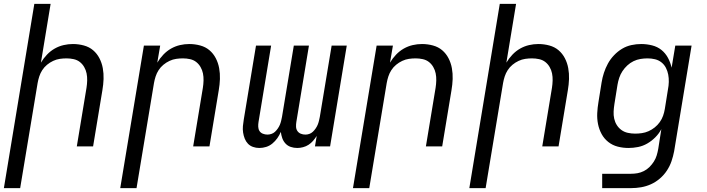

<svg xmlns="http://www.w3.org/2000/svg" viewBox="-24 -755 3644 990"><path d="M-4 215 153 -735H237L187 -432Q200 -454 218 -473Q236 -492 258 -504.5Q280 -517 304 -522.5Q328 -528 352 -528Q381 -528 408.5 -520.5Q436 -513 456 -496Q476 -479 488.5 -455Q501 -431 506 -403.5Q511 -376 510 -347.5Q509 -319 504 -290L456 0H372L422 -302Q425 -321 425.5 -340Q426 -359 422.5 -376.5Q419 -394 410 -409.5Q401 -425 387.5 -435.5Q374 -446 356 -450Q338 -454 319 -454Q302 -454 284.5 -451.5Q267 -449 250 -441Q233 -433 218.5 -421Q204 -409 194 -393.5Q184 -378 178.5 -361Q173 -344 170 -327L80 215Z M596 215 718 -520H802L787 -432Q800 -454 818 -473Q836 -492 858 -504.5Q880 -517 904 -522.5Q928 -528 952 -528Q981 -528 1008.5 -520.5Q1036 -513 1056 -496Q1076 -479 1088.5 -455Q1101 -431 1106 -403.5Q1111 -376 1110 -347.5Q1109 -319 1104 -290L1056 0H972L1022 -302Q1025 -321 1025.5 -340Q1026 -359 1022.5 -376.5Q1019 -394 1010 -409.5Q1001 -425 987.5 -435.5Q974 -446 956 -450Q938 -454 919 -454Q902 -454 884.5 -451.5Q867 -449 850 -441Q833 -433 818.5 -421Q804 -409 794 -393.5Q784 -378 778.5 -361Q773 -344 770 -327L680 215Z M1313 8Q1296 8 1280.5 2.5Q1265 -3 1254.5 -14Q1244 -25 1238 -40Q1232 -55 1229.5 -71.5Q1227 -88 1228.5 -105Q1230 -122 1233 -139L1296 -520H1374L1309 -126Q1307 -114 1307.5 -101.5Q1308 -89 1314 -79.5Q1320 -70 1331.5 -65.5Q1343 -61 1355 -61Q1365 -61 1375.5 -64.5Q1386 -68 1394 -75.5Q1402 -83 1408.5 -92.5Q1415 -102 1419 -111.5Q1423 -121 1425.5 -131.5Q1428 -142 1430 -152L1491 -520H1569L1504 -126Q1502 -114 1502.5 -101.5Q1503 -89 1509.5 -79.5Q1516 -70 1527 -65.5Q1538 -61 1551 -61Q1561 -61 1571 -64.5Q1581 -68 1589 -75.5Q1597 -83 1603.5 -92.5Q1610 -102 1614 -111.5Q1618 -121 1620.5 -131.5Q1623 -142 1625 -152L1686 -520H1764L1678 0H1600L1609 -54Q1600 -40 1590 -28.5Q1580 -17 1567 -8.5Q1554 0 1538.5 4Q1523 8 1509 8Q1491 8 1475 2.5Q1459 -3 1448 -15Q1437 -27 1431.5 -42.5Q1426 -58 1424 -75Q1417 -58 1406 -42.5Q1395 -27 1380.5 -15Q1366 -3 1348.5 2.5Q1331 8 1313 8Z M1796 215 1918 -520H2002L1987 -432Q2000 -454 2018 -473Q2036 -492 2058 -504.5Q2080 -517 2104 -522.5Q2128 -528 2152 -528Q2181 -528 2208.5 -520.5Q2236 -513 2256 -496Q2276 -479 2288.5 -455Q2301 -431 2306 -403.5Q2311 -376 2310 -347.5Q2309 -319 2304 -290L2256 0H2172L2222 -302Q2225 -321 2225.5 -340Q2226 -359 2222.5 -376.5Q2219 -394 2210 -409.5Q2201 -425 2187.5 -435.5Q2174 -446 2156 -450Q2138 -454 2119 -454Q2102 -454 2084.5 -451.5Q2067 -449 2050 -441Q2033 -433 2018.5 -421Q2004 -409 1994 -393.5Q1984 -378 1978.5 -361Q1973 -344 1970 -327L1880 215Z M2396 215 2553 -735H2637L2587 -432Q2600 -454 2618 -473Q2636 -492 2658 -504.5Q2680 -517 2704 -522.5Q2728 -528 2752 -528Q2781 -528 2808.5 -520.5Q2836 -513 2856 -496Q2876 -479 2888.5 -455Q2901 -431 2906 -403.5Q2911 -376 2910 -347.5Q2909 -319 2904 -290L2856 0H2772L2822 -302Q2825 -321 2825.5 -340Q2826 -359 2822.5 -376.5Q2819 -394 2810 -409.5Q2801 -425 2787.5 -435.5Q2774 -446 2756 -450Q2738 -454 2719 -454Q2702 -454 2684.5 -451.5Q2667 -449 2650 -441Q2633 -433 2618.5 -421Q2604 -409 2594 -393.5Q2584 -378 2578.5 -361Q2573 -344 2570 -327L2480 215Z M3230 215H3081V141H3230Q3247 141 3263.5 138Q3280 135 3296 127Q3312 119 3325 106Q3338 93 3347.5 78Q3357 63 3362 46.5Q3367 30 3370 13L3386 -89Q3374 -66 3355 -47Q3336 -28 3313.5 -15Q3291 -2 3266 3Q3241 8 3217 8Q3188 8 3161 1Q3134 -6 3112.5 -23Q3091 -40 3078 -64Q3065 -88 3059.5 -115.5Q3054 -143 3055.5 -172Q3057 -201 3062 -230L3078 -330Q3082 -355 3090 -379.5Q3098 -404 3110.5 -427Q3123 -450 3142 -470Q3161 -490 3183.5 -503.5Q3206 -517 3231.5 -522.5Q3257 -528 3282 -528Q3311 -528 3338.5 -521Q3366 -514 3386.5 -497.5Q3407 -481 3420 -457Q3433 -433 3439 -406L3458 -520H3542L3452 25Q3447 51 3438.5 76Q3430 101 3415 124Q3400 147 3378.5 165.5Q3357 184 3332.5 195Q3308 206 3282 210.5Q3256 215 3230 215ZM3251 -66Q3268 -66 3285.5 -68.5Q3303 -71 3320 -78.5Q3337 -86 3352 -98Q3367 -110 3378 -125.5Q3389 -141 3395 -158Q3401 -175 3404 -193L3420 -293Q3424 -313 3424.5 -332.5Q3425 -352 3421.5 -370.5Q3418 -389 3409.5 -405.5Q3401 -422 3386.5 -433.5Q3372 -445 3353.5 -449.5Q3335 -454 3315 -454Q3297 -454 3278.5 -451Q3260 -448 3242.5 -439.5Q3225 -431 3210.5 -417.5Q3196 -404 3185.5 -388Q3175 -372 3169 -354Q3163 -336 3160 -318L3144 -218Q3141 -199 3140 -180Q3139 -161 3143 -143Q3147 -125 3156.5 -110Q3166 -95 3180.5 -84.5Q3195 -74 3213.5 -70Q3232 -66 3251 -66Z"/></svg>

Font: Iosevka Extended
Style: Italic
Weight: 400
Width: 7
Italic angle: -9°
Monospace: yes
Designer: Belleve Invis
Foundry: Belleve Invis
Version: Version 32.5.0; ttfautohint (v1.8.4)